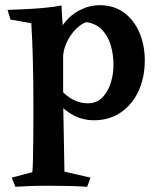

<svg xmlns="http://www.w3.org/2000/svg" viewBox="-20 -456 603 736"><path d="M216 -435Q217 -400 219.5 -371.5Q222 -343 223 -322Q222 -290 222 -259.5Q222 -229 222 -196Q222 -162 222 -126Q222 -90 222.5 -45Q223 0 224.5 60Q226 120 227 202L327 225L314 260Q283 258 247 257Q211 256 170 256Q126 256 97 257Q68 258 39 260L25 225L104 204Q106 183 106.5 149.5Q107 116 107.5 78Q108 40 108 4.5Q108 -31 108 -56Q108 -102 107.5 -146.5Q107 -191 105.5 -244Q104 -297 100 -367L20 -381L9 -418Q32 -419 69 -420.5Q106 -422 145.5 -425.5Q185 -429 216 -435ZM362 -436Q417 -436 455.5 -407.5Q494 -379 514.5 -331Q535 -283 535 -224Q535 -160 511.5 -108Q488 -56 444 -25.5Q400 5 340 5Q286 5 242 -26Q198 -57 169 -108L188 -150Q208 -109 243 -84.5Q278 -60 317 -60Q350 -60 371.5 -81.5Q393 -103 404 -136.5Q415 -170 415 -208Q415 -247 404.5 -282.5Q394 -318 371 -342Q348 -366 311 -371Q293 -366 271.5 -345Q250 -324 235.5 -293Q221 -262 221 -226L193 -287Q199 -331 224.5 -365Q250 -399 286.5 -417.5Q323 -436 362 -436Z"/></svg>

Font: Ruwudu SemiBold
Style: Regular
Weight: 600
Designer: Becca Hirsbrunner Spalinger
Foundry: SIL International
Version: Version 3.000